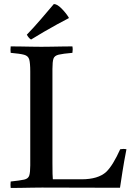

<svg xmlns="http://www.w3.org/2000/svg" viewBox="-20 -931 654 952"><path d="M33 1Q31 -14 33 -31Q80 -36 100 -40.5Q120 -45 125 -60.5Q130 -76 130 -111V-576Q130 -618 125 -636Q120 -654 99.5 -659.5Q79 -665 33 -669Q31 -684 33 -701Q54 -701 82.5 -700.5Q111 -700 139 -699.5Q167 -699 185 -699Q204 -699 232.5 -699.5Q261 -700 290.5 -700.5Q320 -701 339 -701Q342 -686 339 -669Q292 -665 271 -660Q250 -655 245 -640Q240 -625 240 -589V-124Q240 -90 240.5 -69.5Q241 -49 242 -42H384Q467 -42 507 -79Q540 -111 576 -191Q592 -194 607 -191Q595 -130 587.5 -81.5Q580 -33 575 0Q478 0 381.5 -0.5Q285 -1 188 -1Q169 -1 140 -0.5Q111 0 82 0.5Q53 1 33 1ZM321 -844V-841Q299 -830 265.5 -811.5Q232 -793 196.5 -772.5Q161 -752 134 -735Q123 -741 113 -759Q147 -794 183 -836Q219 -878 247 -911Q263 -911 284.5 -889.5Q306 -868 321 -844Z"/></svg>

Font: Tiro Devanagari Sanskrit
Style: Regular
Weight: 400
Designer: Devanagari: John Hudson & Fiona Ross. Latin: John Hudson.
Foundry: Tiro Typeworks Ltd.
Version: Version 1.52